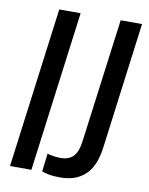

<svg xmlns="http://www.w3.org/2000/svg" viewBox="-88 -844 713 920"><g transform="rotate(10 268.5 -384.0)"><path d="M345.2 -181.2 423.8 -779.8H527.8L448.2 -168.9Q441.9 -117.7 425.8 -81.8Q409.7 -45.9 385 -25.6Q360.4 -5.4 331.8 3.4Q303.2 12.2 267.1 12.2Q234.4 12.2 210.7 7.3Q187 2.4 179.2 -2L189.9 -89.8Q197.3 -86.4 217 -83.3Q236.8 -80.1 254.9 -80.1Q294.4 -80.1 316.4 -102.8Q338.4 -125.5 345.2 -181.2ZM229 -779.8 127 0H22.9L125 -779.8Z"/></g></svg>

Font: Cooper Hewitt
Style: Medium Italic
Weight: 708
Designer: Village Type and Design LLC
Foundry: Cooper Hewitt Smithsonian Design Museum
Version: 1.000